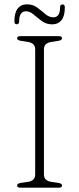

<svg xmlns="http://www.w3.org/2000/svg" viewBox="-20 -867 366 887"><path d="M183 -60.5Q183 -32.5 216 -27L250 -22Q266.5 -19 266.5 -10Q266.5 0 252 0H74Q59 0 59 -10Q59 -19 76 -22L110 -27Q142.5 -32.5 142.5 -60.5V-639.5Q142.5 -667.5 110 -673L76 -678.5Q59 -681 59 -690Q59 -700 74 -700H252Q266.5 -700 266.5 -690Q266.5 -681 250 -678.5L216 -673Q183 -667.5 183 -639.5ZM221.5 -754.5Q194 -754.5 173.5 -769.5Q153 -784.5 135.5 -799.8Q118 -815 100 -815Q68.5 -815 68.5 -768Q68.5 -755 57 -755Q46.5 -755 46.5 -768Q46.5 -808 61.8 -827.5Q77 -847 104.5 -847Q132 -847 152 -832Q172 -817 189.5 -802Q207 -787 226.5 -787Q257.5 -787 257.5 -833Q257.5 -846.5 269 -846.5Q279.5 -846.5 279.5 -833Q279.5 -792.5 264 -773.5Q248.5 -754.5 221.5 -754.5Z"/></svg>

Font: Fraunces 9pt Soft Thin
Style: Regular
Weight: 100
Version: Version 1.000;[b76b70a41]